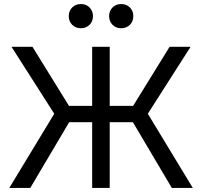

<svg xmlns="http://www.w3.org/2000/svg" viewBox="-20 -932 1002 952"><path d="M437 0V-326H323L130 0H26L249 -368L37 -700H141L322 -407H437V-700H524V-407H640L821 -700H925L713 -368L936 0H832L639 -326H524V0ZM381 -792Q355 -792 338 -809Q321 -826 321 -852Q321 -878 338 -895Q355 -912 381 -912Q407 -912 424 -895Q441 -878 441 -852Q441 -826 424 -809Q407 -792 381 -792ZM581 -792Q555 -792 538 -809Q521 -826 521 -852Q521 -878 538 -895Q555 -912 581 -912Q607 -912 624 -895Q641 -878 641 -852Q641 -826 624 -809Q607 -792 581 -792Z"/></svg>

Font: NT Somic
Style: Regular
Weight: 400
Designer: Ravid Balaliev — lead type designer, mastering
Michael Voronin — secret advisor, marketing
Ivan Kovalenko — best boy
Foundry: NT Type
Version: Version 0.7